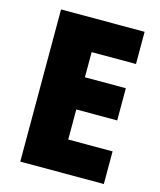

<svg xmlns="http://www.w3.org/2000/svg" viewBox="-108 -792 724 870"><g transform="rotate(15 253.5 -357.0)"><path d="M462 0H70V-714H462V-563H254V-445H446V-294H254V-153H462Z"/></g></svg>

Font: Noto Sans Hebrew SemiCondensed Black
Style: Regular
Weight: 900
Width: 4
Designer: Ben Nathan
Foundry: Google LLC
Version: Version 3.001; ttfautohint (v1.8.4.7-5d5b)